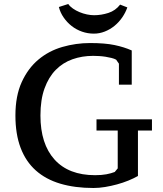

<svg xmlns="http://www.w3.org/2000/svg" viewBox="-20 -927 814 959"><path d="M669 -48Q648 -36 621 -25Q594 -14 564.5 -6Q535 2 505 7Q475 12 447 12Q354 12 281.5 -9.5Q209 -31 159 -75.5Q109 -120 83 -188.5Q57 -257 57 -350Q57 -448 88.5 -517Q120 -586 172 -629.5Q224 -673 291.5 -692.5Q359 -712 430 -712Q504 -712 552 -702Q600 -692 638 -675V-504H574V-609L560 -629Q551 -634 537 -637.5Q523 -641 507.5 -643.5Q492 -646 475.5 -647Q459 -648 445 -648Q390 -648 342 -631Q294 -614 258.5 -578Q223 -542 202.5 -485.5Q182 -429 182 -350Q182 -208 252.5 -130Q323 -52 455 -52Q488 -52 511.5 -56.5Q535 -61 553 -68L568 -86V-275H462V-331H739V-275H669ZM616 -890Q607 -864 590.5 -840Q574 -816 552 -798Q530 -780 503.5 -769.5Q477 -759 449 -759Q418 -759 389.5 -769Q361 -779 338 -797Q315 -815 298 -839.5Q281 -864 274 -892L321 -907Q329 -895 344 -884.5Q359 -874 377 -866.5Q395 -859 414 -855Q433 -851 450 -851Q486 -851 521.5 -862.5Q557 -874 580 -904Z"/></svg>

Font: PT Serif Caption
Style: Regular
Weight: 400
Designer: A.Korolkova, O.Umpeleva, V.Yefimov
Foundry: ParaType Ltd
Version: Version 1.000W OFL